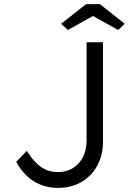

<svg xmlns="http://www.w3.org/2000/svg" viewBox="-20 -906 672 936"><path d="M59 -117 111 -171Q129 -141 147.5 -121Q166 -101 184.5 -89Q203 -77 222.5 -72Q242 -67 263 -67Q304 -67 335.5 -86.5Q367 -106 384.5 -140.5Q402 -175 402 -219V-626V-700H482V-626V-213Q482 -165 466 -124Q450 -83 421 -53Q392 -23 352 -6.5Q312 10 263 10Q229 10 199 1.5Q169 -7 143 -23.5Q117 -40 96 -64Q75 -88 59 -117ZM400 -886H467L588 -790L556 -760L433 -828L311 -760L278 -790Z"/></svg>

Font: Mach Light
Style: Regular
Weight: 300
Version: Version 1.002